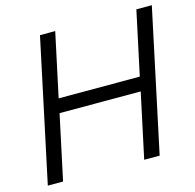

<svg xmlns="http://www.w3.org/2000/svg" viewBox="-103 -806 927 912"><g transform="rotate(-15 360.5 -350.0)"><path d="M22 0 171 -700H246L179 -387H578L645 -700H721L572 0H496L564 -318H165L97 0Z"/></g></svg>

Font: Red Hat Display VF
Style: Italic
Weight: 300
Italic angle: -12°
Designer: Pentagram, MCKL
Foundry: Pentagram, MCKL
Version: Version 1.023